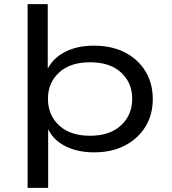

<svg xmlns="http://www.w3.org/2000/svg" viewBox="-20 -725 831 925"><path d="M113 180V-705H210V-396H211Q238 -447 295.5 -476Q353 -505 432 -505Q519 -505 582.5 -472Q646 -439 681 -381Q716 -323 716 -248Q716 -172 680.5 -114.5Q645 -57 582 -24Q519 9 433 9Q356 9 297.5 -19.5Q239 -48 213 -101H212V180ZM414 -71Q509 -71 563 -121Q617 -171 617 -249Q617 -326 563.5 -375.5Q510 -425 414 -425Q318 -425 264.5 -375.5Q211 -326 211 -249Q211 -171 264.5 -121Q318 -71 414 -71Z"/></svg>

Font: Nunito Sans 7pt Expanded
Style: Regular
Weight: 400
Width: 7
Designer: Vernon Adams
Foundry: Vernon Adams
Version: Version 3.101;gftools[0.9.27]